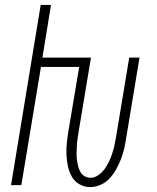

<svg xmlns="http://www.w3.org/2000/svg" viewBox="-20 -755 640 783"><path d="M348 8Q324 8 304 -3.5Q284 -15 273 -34.5Q262 -54 257 -77Q252 -100 251 -124Q250 -148 252.5 -172Q255 -196 259 -220L303 -482H147L67 0H25L146 -735H188L153 -520H351L300 -214Q298 -201 296 -187Q294 -173 293.5 -159.5Q293 -146 292.5 -132.5Q292 -119 293.5 -105.5Q295 -92 298 -79.5Q301 -67 307 -55.5Q313 -44 324 -37Q335 -30 349 -30Q365 -30 380.5 -40.5Q396 -51 406.5 -65.5Q417 -80 424.5 -96Q432 -112 437.5 -128.5Q443 -145 446.5 -162Q450 -179 453 -195L507 -520H549L494 -189Q491 -168 486 -147Q481 -126 473 -105.5Q465 -85 454 -65Q443 -45 427.5 -28Q412 -11 390.5 -1.5Q369 8 348 8Z"/></svg>

Font: Iosevka Extralight Extended
Style: Italic
Weight: 200
Width: 7
Italic angle: -9°
Monospace: yes
Designer: Belleve Invis
Foundry: Belleve Invis
Version: Version 32.5.0; ttfautohint (v1.8.4)